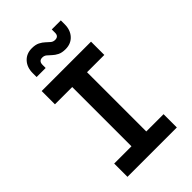

<svg xmlns="http://www.w3.org/2000/svg" viewBox="-278 -1055 1155 1155"><g transform="rotate(-45 300.0 -477.0)"><path d="M90 0V-113H237V-617H90V-730H510V-617H363V-113H510V0ZM370 -806Q339 -806 319.5 -816Q300 -826 287 -838.5Q274 -851 262.5 -860.5Q251 -870 235 -870Q205 -870 205 -837V-811H128V-844Q128 -893 156 -923.5Q184 -954 230 -954Q261 -954 280.5 -944Q300 -934 313 -921.5Q326 -909 337.5 -899.5Q349 -890 365 -890Q395 -890 395 -921V-949H472V-916Q472 -867 444 -836.5Q416 -806 370 -806Z"/></g></svg>

Font: JetBrains Mono NL
Style: Bold
Weight: 700
Monospace: yes
Designer: Philipp Nurullin, Konstantin Bulenkov
Foundry: JetBrains
Version: Version 2.305; ttfautohint (v1.8.4.7-5d5b)